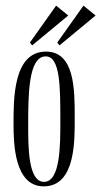

<svg xmlns="http://www.w3.org/2000/svg" viewBox="-20 -747 359 681"><path d="M245 -334C245 -432 244 -564 143 -564C26 -564 28 -393 28 -306C28 -235 32 -86 135 -86C250 -86 245 -253 245 -334ZM142 -547C194 -547 194 -439 194 -315C194 -231 194 -102 136 -102C80 -102 80 -225 80 -302C80 -407 80 -547 142 -547ZM86 -596 94 -586 222 -692 179 -727ZM183 -596 191 -586 319 -692 276 -727Z"/></svg>

Font: Bigelow Rules
Style: Regular
Weight: 400
Designer: Astigmatic (AOETI)
Foundry: Astigmatic (AOETI)
Version: Version 1.000